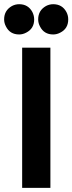

<svg xmlns="http://www.w3.org/2000/svg" viewBox="-67 -916 352 936"><path d="M-46.9 -821.3Q-46.9 -865.2 -8.8 -886.7Q7.8 -895.5 26.4 -895.5Q70.3 -895.5 90.8 -857.4Q99.6 -839.8 99.6 -821.3Q99.6 -776.4 60.5 -756.8Q43.9 -748 26.4 -748Q-18.6 -748 -38.1 -787.1Q-46.9 -803.7 -46.9 -821.3ZM119.1 -821.3Q119.1 -865.2 157.2 -886.7Q173.8 -895.5 192.4 -895.5Q236.3 -895.5 256.8 -857.4Q265.6 -840.8 265.6 -821.3Q265.6 -776.4 226.6 -756.8Q210 -748 192.4 -748Q147.5 -748 127.9 -787.1Q119.1 -803.7 119.1 -821.3ZM41 0V-683.6H178.7V0Z"/></svg>

Font: Post No Bills Colombo
Style: ExtraBold
Weight: 900
Designer: Kosala Senevirathne, Siva Puranthara, Lasantha Premarathna, Tharique Azeez
Foundry: Mooniak
Version: Version 1.220 ; ttfautohint (v1.5)